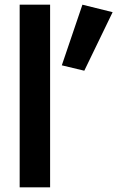

<svg xmlns="http://www.w3.org/2000/svg" viewBox="-20 -800 501 820"><path d="M64 -780H194V0H64ZM332 -780 461 -748 340 -498 244 -521Z"/></svg>

Font: Jost* Semi
Style: Regular
Weight: 600
Version: Version 3.7